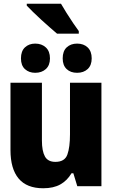

<svg xmlns="http://www.w3.org/2000/svg" viewBox="-20 -995 603 1026"><path d="M211 11Q123 11 79.5 -41Q36 -93 36 -193V-553H204V-244Q204 -188 220 -159Q236 -130 276 -130Q326 -130 340 -169Q354 -208 354 -277V-553H522V0H393L372 -69H362Q339 -30 302.5 -9.5Q266 11 211 11ZM392 -606Q357 -606 336 -626Q315 -646 315 -683Q315 -722 336.5 -742Q358 -762 392 -762Q427 -762 448.5 -741.5Q470 -721 470 -683Q470 -646 448.5 -626Q427 -606 392 -606ZM168 -606Q135 -606 113.5 -625.5Q92 -645 92 -683Q92 -722 113.5 -742Q135 -762 168 -762Q203 -762 225 -741.5Q247 -721 247 -683Q247 -646 225 -626Q203 -606 168 -606ZM285 -815Q271 -827 248.5 -846.5Q226 -866 201.5 -888.5Q177 -911 156 -931.5Q135 -952 123 -965V-975H306Q318 -954 335.5 -926Q353 -898 371 -871.5Q389 -845 401 -829V-815Z"/></svg>

Font: Noto Sans Mono SemiCondensed Black
Style: Regular
Weight: 900
Width: 4
Designer: Monotype Design Team
Foundry: Monotype Imaging Inc.
Version: Version 2.014; ttfautohint (v1.8.4.7-5d5b)